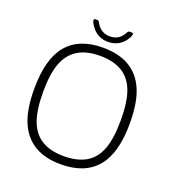

<svg xmlns="http://www.w3.org/2000/svg" viewBox="-144 -930 992 1061"><g transform="rotate(20 351.5 -399.5)"><path d="M330 10Q237 10 175 -27Q113 -64 81.5 -137.5Q50 -211 50 -333Q50 -509 120.5 -592.5Q191 -676 330 -676Q425 -676 487 -639Q549 -602 580.5 -528.5Q612 -455 612 -333Q612 -157 541 -73.5Q470 10 330 10ZM330 -38Q410 -38 461 -68.5Q512 -99 535.5 -162.5Q559 -226 559 -333Q559 -440 535.5 -503Q512 -566 461 -597Q410 -628 330 -628Q252 -628 201 -597Q150 -566 126 -503Q102 -440 102 -333Q102 -226 126 -162.5Q150 -99 201 -68.5Q252 -38 330 -38ZM343 -715Q314 -715 289.5 -727Q265 -739 247 -763Q233 -781 229 -795Q225 -809 237 -809H249Q255 -809 260 -801Q270 -779 288 -765Q311 -747 343 -747Q375 -747 398 -765Q415 -779 426 -801Q430 -809 438 -809H450Q463 -809 458 -795Q454 -781 441 -763Q423 -739 398 -727Q373 -715 343 -715Z"/></g></svg>

Font: Vivano Light
Style: Regular
Weight: 300
Designer: Joe Prince, Josias Burgherr
Version: Version 2.064;September 19, 2022;FontCreator 14.0.0.2877 64-